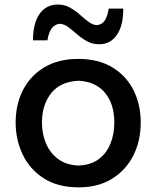

<svg xmlns="http://www.w3.org/2000/svg" viewBox="-20 -805 682 838"><path d="M323.7 12.7Q231.9 12.7 170.7 -26.9Q109.4 -66.4 78.9 -130.9Q48.3 -195.3 48.3 -270Q48.3 -350.1 80.8 -412.8Q113.3 -475.6 174.3 -511.7Q235.4 -547.9 321.3 -547.9Q409.7 -547.9 470.5 -511Q531.2 -474.1 562.7 -411.4Q594.2 -348.6 594.2 -270Q594.2 -189.9 561.8 -126Q529.3 -62 468.8 -24.7Q408.2 12.7 323.7 12.7ZM323.2 -82.5Q376.5 -84.5 410.9 -110.4Q445.3 -136.2 462.2 -178.5Q479 -220.7 479 -270Q479 -350.6 438.5 -399.7Q397.9 -448.7 323.2 -452.6Q243.7 -449.2 203.4 -398.2Q163.1 -347.2 163.1 -270Q163.1 -221.2 180.7 -179.2Q198.2 -137.2 233.9 -110.8Q269.5 -84.5 323.2 -82.5ZM413.6 -611.8Q383.3 -611.8 359.6 -625Q335.9 -638.2 316.2 -655.5Q296.4 -672.9 278.3 -686.5Q260.3 -700.2 241.2 -701.2Q197.8 -697.8 187 -628.9H124Q124 -704.6 153.1 -744.9Q182.1 -785.2 232.4 -785.2Q261.7 -785.2 285.2 -772Q308.6 -758.8 328.4 -741.2Q348.1 -723.6 366.2 -710Q384.3 -696.3 402.3 -695.3Q425.3 -697.3 437.3 -715.6Q449.2 -733.9 454.6 -767.6H518.1Q518.1 -692.4 489.7 -652.1Q461.4 -611.8 413.6 -611.8Z"/></svg>

Font: Pinar DS4-Medium
Style: Regular
Weight: 500
Designer: Amin Abedi
Version: Version 2.000